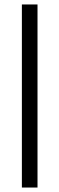

<svg xmlns="http://www.w3.org/2000/svg" viewBox="-20 -740 266 860"><path d="M78 100V-720H148V100Z"/></svg>

Font: DM Sans Light
Style: Regular
Weight: 300
Designer: Colophon Foundry, Jonny Pinhorn
Foundry: Colophon Foundry
Version: Version 4.004; ttfautohint (v1.8.4.7-5d5b)